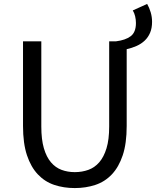

<svg xmlns="http://www.w3.org/2000/svg" viewBox="-20 -943 793 976"><path d="M728 -923Q739 -904 746 -880.5Q753 -857 753 -832Q753 -800 743 -776.5Q733 -753 715.5 -736.5Q698 -720 674.5 -709.5Q651 -699 624 -693V-303Q624 -214 604 -154Q584 -94 548.5 -56.5Q513 -19 464.5 -3Q416 13 360 13Q304 13 256 -3Q208 -19 172.5 -56.5Q137 -94 117 -154Q97 -214 97 -303V-733H190V-300Q190 -234 203 -189.5Q216 -145 239 -118Q262 -91 293 -79.5Q324 -68 360 -68Q397 -68 429 -79.5Q461 -91 484.5 -118Q508 -145 521.5 -189.5Q535 -234 535 -300V-733H570Q618 -739 644.5 -759Q671 -779 671 -826Q671 -843 667 -860Q663 -877 655 -890Z"/></svg>

Font: SpoqaHanSans-Regular
Style: Regular
Weight: 400
Designer: [Spoqa Han Sans] Dong-huui Kim \uAE40 \uB3D9 \uD718  Younghwa Kang \uAC15 \uC601 \uD654  [Noto Sans] Ryoko NISHIZUKA \u8
Foundry: Spoqa (http://www.spoqa-han-sans.com)
Version: Version 2.000